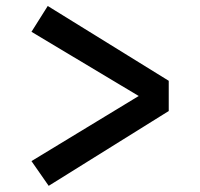

<svg xmlns="http://www.w3.org/2000/svg" viewBox="-20 -636 655 629"><path d="M136.4 -616.4 532.8 -371.3V-272.3L139.5 -27.2L83.1 -108.2L434.4 -321.5L83.1 -531.8Z"/></svg>

Font: Fira Code Medium
Style: Regular
Weight: 500
Designer: Carrois Corporate, Edenspiekermann AG, Nikita Prokopov
Foundry: Carrois Corporate, Edenspiekermann AG, Nikita Prokopov
Version: Version 6.002